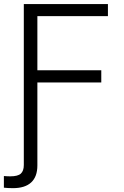

<svg xmlns="http://www.w3.org/2000/svg" viewBox="-28 -748 630 974"><path d="M-8.3 204.1V145Q0 146 9.3 146.2Q18.6 146.5 24.4 146.5Q62.5 146.5 77.6 132.8Q92.8 119.1 92.8 88.9V-62.5H161.6V91.3Q161.6 148.4 130.1 177.5Q98.6 206.5 37.6 206.5Q24.9 206.5 12.2 205.8Q-0.5 205.1 -8.3 204.1ZM92.8 0V-727.5H519.5V-666H161.6V-391.6H485.8V-329.6H161.6V0Z"/></svg>

Font: Inter 17pt Light
Style: Regular
Weight: 300
Version: Version 4.001;git-66647c0bb